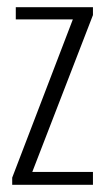

<svg xmlns="http://www.w3.org/2000/svg" viewBox="-20 -515 295 535"><path d="M14 0V-20L183 -461H24V-495H239V-473L70 -36H239V0Z"/></svg>

Font: Alumni Sans Light
Style: Regular
Weight: 300
Version: Version 1.018